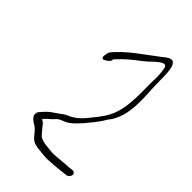

<svg xmlns="http://www.w3.org/2000/svg" viewBox="-218 -700 867 867"><g transform="rotate(45 215.5 -266.5)"><path d="M114 -431C110 -412 113 -398 134 -412C143 -418 155 -425 153 -438C161 -447 171 -456 180 -466C209 -495 243 -518 269 -540C279 -550 289 -559 299 -568C315 -581 333 -596 343 -580C347 -568 350 -539 350 -520C347 -461 354 -403 344 -332C334 -267 311 -237 289 -207C278 -194 266 -178 255 -165C237 -143 217 -128 197 -118L183 -112C168 -105 162 -97 146 -87C137 -81 128 -75 120 -69C107 -58 93 -43 83 -31C68 -8 89 11 106 20C131 34 142 57 157 70C177 88 212 86 242 90C267 93 329 86 372 81C382 81 391 72 393 62C395 52 387 45 378 45C365 47 358 48 335 49C302 51 271 56 253 54C224 51 192 51 171 36C157 21 144 4 130 -13C125 -16 120 -18 117 -21C119 -24 121 -26 123 -28C135 -41 145 -47 154 -57C163 -67 168 -72 178 -77L193 -83C212 -90 225 -101 241 -117L261 -138C268 -145 273 -153 279 -160C294 -178 314 -202 328 -228C392 -302 372 -426 371 -490C369 -542 375 -607 349 -623C333 -629 315 -613 298 -599C247 -559 163 -506 117 -445Z"/></g></svg>

Font: Stray Cat
Style: UltCnObl
Weight: 400
Version: Version 1.0